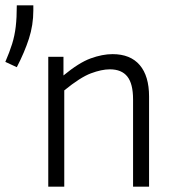

<svg xmlns="http://www.w3.org/2000/svg" viewBox="-47 -700 669 720"><path d="M365 -440Q334 -440 294 -425Q254 -410 194 -361V0H134V-487H191V-417Q249 -465 293 -481Q337 -497 375 -497Q442 -497 477 -456Q512 -415 512 -338V0H452V-327Q452 -386 430.5 -413Q409 -440 365 -440ZM78 -680V-661Q78 -606 61.5 -555Q45 -504 16 -448L-27 -468Q-11 -505 -1.5 -535.5Q8 -566 12 -600Q16 -634 16 -680Z"/></svg>

Font: Inria Sans Light
Style: Regular
Weight: 300
Designer: Black Foundry Team
Foundry: Black Foundry
Version: Version 1.2; ttfautohint (v1.8.3)